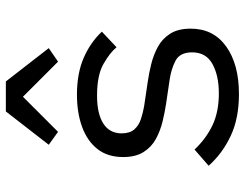

<svg xmlns="http://www.w3.org/2000/svg" viewBox="-108 -696 817 640"><g transform="rotate(-90 300.0 -376.5)"><path d="M306 12Q225 12 166.5 -15.5Q108 -43 67 -89L121 -136Q158 -97 202.5 -76Q247 -55 308 -55Q368 -55 406.5 -76.5Q445 -98 445 -144Q445 -185 417 -199.5Q389 -214 354 -219L273 -231Q246 -235 215 -242.5Q184 -250 157 -264.5Q130 -279 113 -305.5Q96 -332 96 -374Q96 -426 123 -460Q150 -494 197 -511Q244 -528 304 -528Q374 -528 425.5 -506Q477 -484 514 -445L462 -396Q444 -418 406.5 -439.5Q369 -461 301 -461Q240 -461 207.5 -440Q175 -419 175 -379Q175 -352 188 -337Q201 -322 222 -315Q243 -308 266 -304L347 -292Q375 -288 405.5 -280.5Q436 -273 463 -258.5Q490 -244 507 -217.5Q524 -191 524 -149Q524 -73 464.5 -30.5Q405 12 306 12ZM348 -765 459 -622 414 -591 297 -708 180 -591 137 -622 248 -765Z"/></g></svg>

Font: Lilex Nerd Font
Style: Regular
Weight: 400
Designer: Mike Abbink, Paul van der Laan, Pieter van Rosmalen, Mikhael Khrustik
Foundry: Mikhael Khrustik
Version: Version 2.400; ttfautohint (v1.8.4.7-5d5b);Nerd Fonts 3.3.0